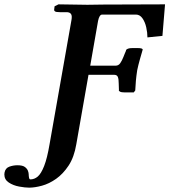

<svg xmlns="http://www.w3.org/2000/svg" viewBox="-115 -667 779 883"><path d="M113 -4 213 -571Q214 -576 214.5 -580.5Q215 -585 215 -589Q215 -611 191 -611H161Q142 -611 137.5 -615Q133 -619 134 -622L136 -638L154 -647L287 -645Q305 -645 323 -645.5Q341 -646 360 -646L644 -647L632 -502L563 -495Q563 -517 557.5 -541.5Q552 -566 540 -583Q528 -600 510 -600H355Q342 -600 336 -571L300 -365H417Q430 -365 438 -376.5Q446 -388 453 -406Q456 -414 459 -421Q462 -428 465 -435H464Q468 -446 495 -446H517Q543 -446 541 -438Q536 -421 528.5 -394.5Q521 -368 516 -344Q512 -318 510 -296Q508 -274 507 -251L500 -242H459Q443 -242 437 -245.5Q431 -249 431 -252H432L431 -283Q431 -303 427 -313Q423 -323 410 -323H292L236 -4Q226 56 200.5 94.5Q175 133 143 155.5Q111 178 78 187Q45 196 19 196Q0 196 -27 191Q-54 186 -74.5 172.5Q-95 159 -95 135Q-95 129 -94 126Q-90 106 -72 99.5Q-54 93 -35 93Q-11 93 -0.5 101Q10 109 13.5 118.5Q17 128 17 135Q17 142 18.5 150Q20 158 25 158Q43 158 58.5 145Q74 132 88 96.5Q102 61 113 -4Z"/></svg>

Font: Libertinus Serif SemiBold
Style: Italic
Weight: 600
Italic angle: -11.5°
Designer: Philipp H. Poll, Khaled Hosny
Foundry: Caleb Maclennan
Version: Version 7.051;RELEASE